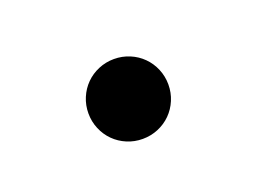

<svg xmlns="http://www.w3.org/2000/svg" viewBox="-36 -400 365 258"><g transform="rotate(-20 146.0 -271.0)"><path d="M78.6 -270.5Q78.6 -282.2 83 -292.7Q87.4 -303.2 95.2 -311Q103 -318.8 113.5 -323.2Q124 -327.6 135.7 -327.6Q147.5 -327.6 158 -323.2Q168.5 -318.8 176.3 -311Q184.1 -303.2 188.5 -292.7Q192.9 -282.2 192.9 -270.5Q192.9 -258.8 188.5 -248.3Q184.1 -237.8 176.3 -230Q168.5 -222.2 158 -217.8Q147.5 -213.4 135.7 -213.4Q124 -213.4 113.5 -217.8Q103 -222.2 95.2 -230Q87.4 -237.8 83 -248.3Q78.6 -258.8 78.6 -270.5Z"/></g></svg>

Font: Proza Libre
Style: Light
Weight: 300
Designer: Jasper de Waard
Foundry: Jasper de Waard
Version: Version 1.000; ttfautohint (v1.4.1.8-43bc)